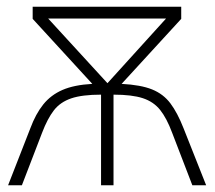

<svg xmlns="http://www.w3.org/2000/svg" viewBox="-20 -550 637 570"><path d="M518 -530V-494L341 -301Q398 -298 431.5 -284.5Q465 -271 486 -243Q507 -215 525 -169L592 0H551L491 -156Q475 -199 455.5 -223.5Q436 -248 404 -258.5Q372 -269 317 -269V0H280V-269Q224 -269 191.5 -258Q159 -247 140 -222.5Q121 -198 105 -156L45 0H4L70 -169Q86 -212 108.5 -240Q131 -268 165.5 -283Q200 -298 254 -301L77 -494V-530ZM473 -495H123L299 -303Z"/></svg>

Font: Noto Sans ExtraLight
Style: Regular
Weight: 200
Designer: Monotype Design Team
Foundry: Monotype Imaging Inc.
Version: Version 2.007